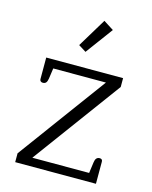

<svg xmlns="http://www.w3.org/2000/svg" viewBox="-109 -786 682 859"><g transform="rotate(15 232.0 -357.0)"><path d="M186 -580 267 -714 314 -684 221 -558ZM45 -41 345 -449H101L94 -400Q92 -387 87 -381Q82 -375 72 -375Q66 -375 62 -378.5Q58 -382 58 -388V-488H414V-447L114 -39H377L384 -90Q387 -115 406 -115Q419 -115 419 -102V0H45Z"/></g></svg>

Font: Maitree Light
Style: Regular
Weight: 300
Designer: CadsonDemak Team
Foundry: CadsonDemak
Version: Version 1.001